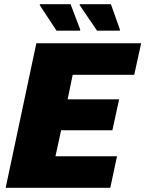

<svg xmlns="http://www.w3.org/2000/svg" viewBox="-20 -894 692 914"><path d="M7 0 153 -688H652L619 -538H326L302 -421H547L515 -274H271L244 -150H537L505 0ZM361 -748H249L169 -870L170 -874H316L362 -753ZM550 -748H442L359 -870L360 -874H508L551 -753Z"/></svg>

Font: Saira ExtraBold
Style: Italic
Weight: 800
Italic angle: -12°
Designer: Hector Gatti with collaboration of the Omnibus-Type team
Foundry: Omnibus-Type
Version: Version 1.100; ttfautohint (v1.8.3)